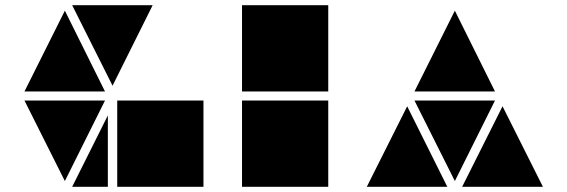

<svg xmlns="http://www.w3.org/2000/svg" viewBox="-20 -717 2178 737"><path d="M412 -388 257 -697H566ZM761 0H430V-331H761ZM383 -366H74L229 -676ZM394 0H257L394 -274ZM229 -22 74 -331H383Z M1240 -366H909V-697H1240ZM1240 0H909V-331H1240Z M1726 -22 1571 -331H1880ZM2064 0H1754L1909 -309ZM1697 0H1388L1543 -309ZM1880 -366H1571L1726 -676Z"/></svg>

Font: Geotalism
Style: Regular
Weight: 400
Designer: GGBotNet
Foundry: GGBotNet
Version: 1.00